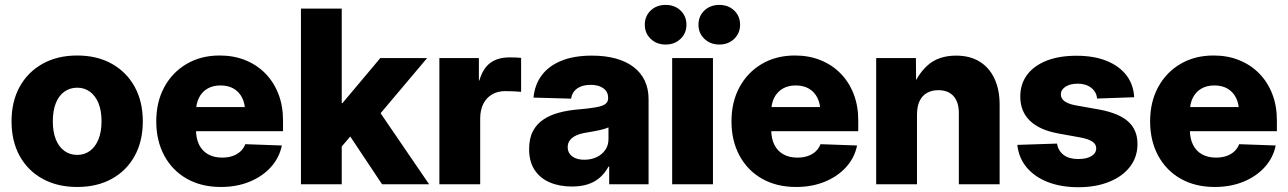

<svg xmlns="http://www.w3.org/2000/svg" viewBox="-20 -763 5332 795"><path d="M299.8 11.2Q217.8 11.2 156.5 -22.5Q95.2 -56.2 61.5 -117.2Q27.8 -178.2 27.8 -260.7Q27.8 -342.8 61.5 -403.8Q95.2 -464.8 156.5 -499Q217.8 -533.2 299.8 -533.2Q381.8 -533.2 442.9 -499Q503.9 -464.8 537.6 -403.8Q571.3 -342.8 571.3 -260.7Q571.3 -178.2 537.6 -117.2Q503.9 -56.2 442.9 -22.5Q381.8 11.2 299.8 11.2ZM299.8 -121.6Q329.6 -121.6 352.3 -138.2Q375 -154.8 387.7 -186Q400.4 -217.3 400.4 -260.7Q400.4 -305.2 387.7 -335.9Q375 -366.7 352.3 -383.3Q329.6 -399.9 299.8 -399.9Q269.5 -399.9 246.6 -383.5Q223.6 -367.2 211.2 -336.2Q198.7 -305.2 198.7 -260.7Q198.7 -216.8 211.2 -185.8Q223.6 -154.8 246.6 -138.2Q269.5 -121.6 299.8 -121.6Z M894.5 11.2Q814 11.2 753.7 -22.9Q693.4 -57.1 660.2 -118.7Q627 -180.2 627 -260.7Q627 -340.8 660.2 -402.1Q693.4 -463.4 752.7 -498.3Q812 -533.2 889.6 -533.2Q947.8 -533.2 995.6 -513.9Q1043.5 -494.6 1078.4 -459.2Q1113.3 -423.8 1132.6 -374.5Q1151.9 -325.2 1151.9 -264.6V-219.7H682.6V-319.8H1072.3L995.1 -298.8Q995.1 -333 982.9 -357.7Q970.7 -382.3 948 -395.8Q925.3 -409.2 893.1 -409.2Q861.3 -409.2 838.6 -395.8Q815.9 -382.3 803.7 -357.9Q791.5 -333.5 791.5 -299.3V-226.1Q791.5 -189.9 804.4 -163.8Q817.4 -137.7 841.8 -124Q866.2 -110.4 899.9 -110.4Q924.3 -110.4 943.6 -117.2Q962.9 -124 976.1 -136.5Q989.3 -148.9 995.6 -166L1147 -160.6Q1136.7 -109.9 1101.6 -71Q1066.4 -32.2 1013.2 -10.5Q960 11.2 894.5 11.2Z M1377.9 -136.2V-335.9H1397.9L1554.7 -522.5H1748.5L1521.5 -253.4H1477.5ZM1226.1 0V-727.5H1395V0ZM1562 0 1418 -216.3 1528.3 -334.5 1756.8 0Z M1799.3 0V-522.5H1962.9V-429.7H1964.8Q1979.5 -480 2010.3 -502.7Q2041 -525.4 2091.3 -525.4Q2104.5 -525.4 2116 -524.9Q2127.4 -524.4 2137.7 -523.4V-382.8Q2127.9 -383.8 2108.4 -384.8Q2088.9 -385.7 2071.3 -385.7Q2041 -385.7 2017.6 -372.1Q1994.1 -358.4 1981.2 -333Q1968.3 -307.6 1968.3 -271.5V0Z M2348.1 9.3Q2296.4 9.3 2256.3 -7.8Q2216.3 -24.9 2193.6 -59.3Q2170.9 -93.8 2170.9 -145.5Q2170.9 -189.9 2186.5 -219.7Q2202.1 -249.5 2230 -268.1Q2257.8 -286.6 2294.2 -296.4Q2330.6 -306.2 2371.6 -309.6Q2418 -313.5 2445.8 -318.4Q2473.6 -323.2 2485.8 -331.8Q2498 -340.3 2498 -356V-358.9Q2498 -375 2489.3 -386.7Q2480.5 -398.4 2464.4 -405Q2448.2 -411.6 2425.8 -411.6Q2402.8 -411.6 2385.3 -404.8Q2367.7 -397.9 2357.4 -385Q2347.2 -372.1 2344.7 -354.5L2189 -358.9Q2194.3 -413.1 2223.6 -451.9Q2252.9 -490.7 2305.2 -511.7Q2357.4 -532.7 2430.7 -532.7Q2485.8 -532.7 2529.3 -520.8Q2572.8 -508.8 2603.3 -485.6Q2633.8 -462.4 2649.7 -429Q2665.5 -395.5 2665.5 -352.5V0H2502.4V-73.2H2499.5Q2484.4 -45.4 2463.1 -27.1Q2441.9 -8.8 2413.6 0.2Q2385.3 9.3 2348.1 9.3ZM2399.4 -101.6Q2427.7 -101.6 2450.4 -112.3Q2473.1 -123 2486.3 -142.3Q2499.5 -161.6 2499.5 -187.5V-235.4Q2492.7 -232.4 2483.2 -229.5Q2473.6 -226.6 2461.7 -223.9Q2449.7 -221.2 2436 -218.8Q2422.4 -216.3 2407.7 -213.9Q2384.8 -210.4 2367.4 -202.9Q2350.1 -195.3 2340.3 -183.1Q2330.6 -170.9 2330.6 -153.3Q2330.6 -137.2 2339.4 -125.5Q2348.1 -113.8 2363.5 -107.7Q2378.9 -101.6 2399.4 -101.6Z M2763.2 0V-522.5H2932.1V0ZM2958.5 -578.6Q2921.4 -578.6 2896.7 -602.1Q2872.1 -625.5 2872.1 -660.6Q2872.1 -696.3 2896.7 -719.5Q2921.4 -742.7 2958.5 -742.7Q2995.6 -742.7 3020 -719.5Q3044.4 -696.3 3044.4 -660.6Q3044.4 -625.5 3020 -602.1Q2995.6 -578.6 2958.5 -578.6ZM2736.3 -578.6Q2698.7 -578.6 2674.3 -602.1Q2649.9 -625.5 2649.9 -660.6Q2649.9 -696.3 2674.3 -719.5Q2698.7 -742.7 2736.3 -742.7Q2773.4 -742.7 2797.9 -719.5Q2822.3 -696.3 2822.3 -660.6Q2822.3 -625.5 2797.9 -602.1Q2773.4 -578.6 2736.3 -578.6Z M3276.4 11.2Q3195.8 11.2 3135.5 -22.9Q3075.2 -57.1 3042 -118.7Q3008.8 -180.2 3008.8 -260.7Q3008.8 -340.8 3042 -402.1Q3075.2 -463.4 3134.5 -498.3Q3193.8 -533.2 3271.5 -533.2Q3329.6 -533.2 3377.4 -513.9Q3425.3 -494.6 3460.2 -459.2Q3495.1 -423.8 3514.4 -374.5Q3533.7 -325.2 3533.7 -264.6V-219.7H3064.5V-319.8H3454.1L3377 -298.8Q3377 -333 3364.7 -357.7Q3352.5 -382.3 3329.8 -395.8Q3307.1 -409.2 3274.9 -409.2Q3243.2 -409.2 3220.5 -395.8Q3197.8 -382.3 3185.5 -357.9Q3173.3 -333.5 3173.3 -299.3V-226.1Q3173.3 -189.9 3186.3 -163.8Q3199.2 -137.7 3223.6 -124Q3248 -110.4 3281.7 -110.4Q3306.2 -110.4 3325.4 -117.2Q3344.7 -124 3357.9 -136.5Q3371.1 -148.9 3377.4 -166L3528.8 -160.6Q3518.6 -109.9 3483.4 -71Q3448.2 -32.2 3395 -10.5Q3341.8 11.2 3276.4 11.2Z M3776.9 -287.1V0H3607.9V-522.5H3772.5L3773.4 -384.3H3752.4Q3775.9 -451.7 3820.6 -492.2Q3865.2 -532.7 3939 -532.7Q3995.6 -532.7 4035.6 -508.3Q4075.7 -483.9 4097.4 -438.2Q4119.1 -392.6 4119.1 -329.1V0H3950.2V-294.9Q3950.2 -340.8 3928 -365.2Q3905.8 -389.6 3865.2 -389.6Q3838.4 -389.6 3818.4 -378.4Q3798.3 -367.2 3787.6 -344.5Q3776.9 -321.8 3776.9 -287.1Z M4445.3 12.2Q4374 12.2 4319.1 -9Q4264.2 -30.3 4231.2 -69.6Q4198.2 -108.9 4192.4 -163.1L4356.4 -168.5Q4361.8 -138.7 4384 -121.6Q4406.2 -104.5 4444.3 -104.5Q4479.5 -104.5 4499.3 -116.7Q4519 -128.9 4519 -148.9Q4519 -166 4502.9 -176.8Q4486.8 -187.5 4455.6 -193.4L4361.8 -210.4Q4284.2 -224.6 4244.4 -263.2Q4204.6 -301.8 4204.6 -363.3Q4204.6 -415 4232.7 -452.9Q4260.7 -490.7 4313 -511.5Q4365.2 -532.2 4437.5 -532.2Q4509.3 -532.2 4561.5 -511.2Q4613.8 -490.2 4643.6 -451.9Q4673.3 -413.6 4676.3 -360.4L4522.5 -355Q4520.5 -381.8 4498.5 -399.2Q4476.6 -416.5 4442.9 -416.5Q4410.6 -416.5 4391.6 -403.8Q4372.6 -391.1 4372.6 -372.1Q4372.6 -355.5 4387 -344.5Q4401.4 -333.5 4429.7 -327.6L4533.2 -309.1Q4613.8 -293.9 4651.9 -259.3Q4689.9 -224.6 4689.9 -167Q4689.9 -113.3 4659.2 -73Q4628.4 -32.7 4573 -10.3Q4517.6 12.2 4445.3 12.2Z M5009.8 11.2Q4929.2 11.2 4868.9 -22.9Q4808.6 -57.1 4775.4 -118.7Q4742.2 -180.2 4742.2 -260.7Q4742.2 -340.8 4775.4 -402.1Q4808.6 -463.4 4867.9 -498.3Q4927.2 -533.2 5004.9 -533.2Q5063 -533.2 5110.8 -513.9Q5158.7 -494.6 5193.6 -459.2Q5228.5 -423.8 5247.8 -374.5Q5267.1 -325.2 5267.1 -264.6V-219.7H4797.9V-319.8H5187.5L5110.4 -298.8Q5110.4 -333 5098.1 -357.7Q5085.9 -382.3 5063.2 -395.8Q5040.5 -409.2 5008.3 -409.2Q4976.6 -409.2 4953.9 -395.8Q4931.2 -382.3 4918.9 -357.9Q4906.7 -333.5 4906.7 -299.3V-226.1Q4906.7 -189.9 4919.7 -163.8Q4932.6 -137.7 4957 -124Q4981.4 -110.4 5015.1 -110.4Q5039.6 -110.4 5058.8 -117.2Q5078.1 -124 5091.3 -136.5Q5104.5 -148.9 5110.8 -166L5262.2 -160.6Q5252 -109.9 5216.8 -71Q5181.6 -32.2 5128.4 -10.5Q5075.2 11.2 5009.8 11.2Z"/></svg>

Font: Inter 28pt ExtraBold
Style: Regular
Weight: 800
Designer: Rasmus Andersson
Foundry: rsms
Version: Version 4.001;git-66647c0bb